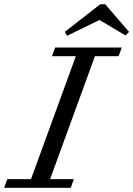

<svg xmlns="http://www.w3.org/2000/svg" viewBox="-71 -888 630 908"><path d="M539.1 -737.3 522.9 -720.2 399.4 -793.5 246.1 -718.8 235.4 -737.3 402.8 -867.7H426.8ZM-51.3 0 -36.6 -41H75.7L287.6 -622.1H174.8L189.9 -663.1H504.9L489.7 -622.1H377.9L166 -41H278.3L263.7 0Z"/></svg>

Font: Elstob 6pt
Style: Italic
Weight: 400
Italic angle: -20°
Designer: Peter S. Baker
Version: Version 1.015